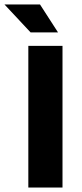

<svg xmlns="http://www.w3.org/2000/svg" viewBox="-60 -834 364 854"><path d="M218 -630V0H66V-630ZM-40 -814H118L198 -690H76Z"/></svg>

Font: Ek Mukta ExtraBold
Style: Regular
Weight: 800
Designer: Girish Dalvi and Yashodeep Gholap
Foundry: Ek Type
Version: Version 2.538;PS 1.002;hotconv 16.6.51;makeotf.lib2.5.65220;